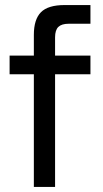

<svg xmlns="http://www.w3.org/2000/svg" viewBox="-20 -740 406 760"><path d="M236 -720H338V-646H252Q224 -646 211 -633.5Q198 -621 198 -592V-520H338V-446H198V0H114V-446H18V-520H114V-602Q114 -663 142 -691.5Q170 -720 236 -720Z"/></svg>

Font: Aspekta 400
Style: Regular
Weight: 400
Designer: Ivo Dolenc
Version: Version 2.000